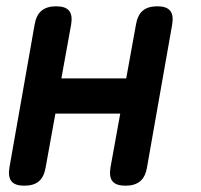

<svg xmlns="http://www.w3.org/2000/svg" viewBox="-20 -580 640 610"><path d="M57 10Q28 10 16.5 -4Q5 -18 10 -48L90 -502Q95 -532 112 -546Q129 -560 158 -560Q188 -560 199.5 -546Q211 -532 206 -502L175 -331H381L412 -502Q417 -532 433.5 -546Q450 -560 480 -560Q509 -560 520.5 -546Q532 -532 527 -502L447 -48Q442 -18 425 -4Q408 10 379 10Q349 10 337.5 -4Q326 -18 331 -48L362 -219H156L125 -48Q120 -18 103.5 -4Q87 10 57 10Z"/></svg>

Font: Maple Mono NL SemiBold
Style: Italic
Weight: 600
Italic angle: -10°
Monospace: yes
Designer: subframe7536
Version: Version 7.000